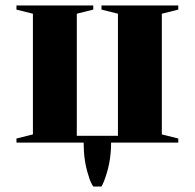

<svg xmlns="http://www.w3.org/2000/svg" viewBox="-20 -520 710 700"><path d="M302 118Q285 67 285 0H40V-15L100 -30V-470L40 -485V-500H320V-485L260 -470V-25H410V-470L350 -485V-500H630V-485L570 -470V-30L630 -15V0H385Q385 64 367 118Q360 142 350 160H320Q309 144 302 118Z"/></svg>

Font: Yeseva One
Style: Regular
Weight: 400
Designer: Jovanny Lemonad
Foundry: Jovanny Lemonad
Version: Version 2.000